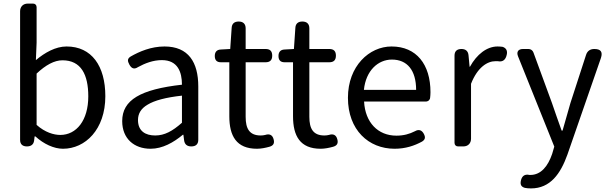

<svg xmlns="http://www.w3.org/2000/svg" viewBox="-20 -816 3399 1070"><path d="M92 -398V-36C92 -12 106 0 130 0C152 0 167 -10 170 -32L173 -56H177C224 -13 281 13 331 13C455 13 567 -94 567 -280C567 -448 491 -557 351 -557C290 -557 230 -523 180 -481L184 -578V-776C184 -788 176 -796 164 -796H138H135C109 -796 92 -779 92 -753ZM184 -334V-406C235 -454 283 -480 328 -480C432 -480 472 -400 472 -279C472 -145 406 -64 316 -64C280 -64 231 -78 184 -120V-263Z M1085 -250V-334C1085 -469 1030 -557 897 -557C822 -557 757 -529 708 -501C689 -489 690 -476 701 -456C713 -434 728 -428 749 -442C787 -463 833 -481 882 -481C971 -481 994 -414 994 -344C763 -318 661 -259 661 -141C661 -43 728 13 819 13C886 13 947 -22 999 -65H1002L1006 -34C1009 -11 1023 0 1046 0C1071 0 1085 -12 1085 -37V-167ZM803 -233C841 -256 903 -273 994 -283V-207V-132C941 -85 897 -61 845 -61C791 -61 749 -85 749 -147C749 -182 765 -211 803 -233Z M1349 -317V-469H1423H1460C1485 -469 1497 -481 1497 -506C1497 -531 1485 -543 1460 -543H1349V-658C1349 -683 1335 -696 1310 -696C1286 -696 1272 -684 1271 -660L1263 -543L1210 -540C1188 -539 1177 -526 1177 -504C1177 -481 1188 -469 1211 -469H1258V-168C1258 -59 1297 13 1412 13C1435 13 1459 8 1481 2C1503 -4 1511 -17 1505 -39C1499 -64 1482 -72 1458 -64C1450 -62 1441 -61 1433 -61C1370 -61 1349 -99 1349 -165Z M1704 -317V-469H1778H1815C1840 -469 1852 -481 1852 -506C1852 -531 1840 -543 1815 -543H1704V-658C1704 -683 1690 -696 1665 -696C1641 -696 1627 -684 1626 -660L1618 -543L1565 -540C1543 -539 1532 -526 1532 -504C1532 -481 1543 -469 1566 -469H1613V-168C1613 -59 1652 13 1767 13C1790 13 1814 8 1836 2C1858 -4 1866 -17 1860 -39C1854 -64 1837 -72 1813 -64C1805 -62 1796 -61 1788 -61C1725 -61 1704 -99 1704 -165Z M2283 -250H2352C2366 -250 2376 -259 2377 -271C2378 -280 2379 -291 2379 -302C2379 -457 2301 -557 2162 -557C2038 -557 1919 -448 1919 -271C1919 -92 2034 13 2179 13C2240 13 2290 -4 2332 -27C2350 -38 2352 -51 2342 -70C2331 -91 2314 -97 2293 -85C2262 -69 2229 -60 2189 -60C2086 -60 2015 -134 2009 -250H2192ZM2226 -315H2153H2008C2019 -423 2087 -484 2164 -484C2249 -484 2299 -425 2299 -315Z M2513 -271V-20C2513 -8 2521 0 2533 0H2559H2562C2588 0 2605 -17 2605 -43V-349C2641 -441 2696 -475 2741 -475C2746 -475 2750 -475 2754 -475C2782 -469 2798 -483 2804 -511C2809 -532 2802 -548 2781 -555C2773 -556 2764 -557 2753 -557C2693 -557 2637 -513 2599 -444H2597L2591 -508C2589 -531 2575 -543 2552 -543C2527 -543 2513 -531 2513 -506Z M3244 -248 3329 -493C3340 -527 3328 -543 3292 -543C3269 -543 3253 -532 3246 -510L3159 -242C3145 -193 3129 -138 3115 -88H3110C3091 -139 3073 -194 3056 -242L2953 -523C2949 -535 2938 -543 2925 -543H2898H2895C2868 -543 2857 -527 2867 -502L3069 1L3057 42C3034 109 2996 159 2935 159C2934 159 2933 159 2931 159C2905 153 2889 164 2883 190C2878 212 2884 225 2905 231C2915 233 2927 234 2939 234C3047 234 3104 152 3142 46Z"/></svg>

Font: GenSenRounded2 TW R
Style: Regular
Weight: 400
Version: Version 2.100;PS 2.1;hotconv 16.6.51;makeotf.lib2.5.65220 DE